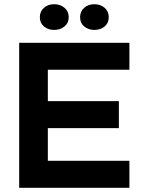

<svg xmlns="http://www.w3.org/2000/svg" viewBox="-20 -891 673 911"><path d="M71 -688H594V-560H207V-411H544V-283H207V-128H594V0H71ZM169 -809Q169 -837 188.5 -854Q208 -871 237 -871Q266 -871 286 -854Q306 -837 306 -809Q306 -782 286 -765.5Q266 -749 237 -749Q208 -749 188.5 -765.5Q169 -782 169 -809ZM360 -809Q360 -837 379.5 -854Q399 -871 428 -871Q457 -871 476.5 -854Q496 -837 496 -809Q496 -782 476.5 -765.5Q457 -749 428 -749Q399 -749 379.5 -765.5Q360 -782 360 -809Z"/></svg>

Font: Roundo SemiBold
Style: Regular
Weight: 600
Designer: Namrata Goyal (Gurmukhi), Shiva Nallaperumal (Latin)
Foundry: Indian Type Foundry
Version: Version 1.000;PS 1.0;hotconv 1.0.88;makeotf.lib2.5.647800